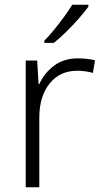

<svg xmlns="http://www.w3.org/2000/svg" viewBox="-20 -786 434 806"><path d="M307 -541Q346 -541 379 -533L370 -480Q338 -489 304 -489Q231 -489 188 -435Q145 -381 145 -292V0H88V-532H136L142 -433H145Q165 -478 206 -509.5Q247 -541 307 -541ZM351 -758Q336 -737 311.5 -709Q287 -681 259 -653.5Q231 -626 206 -606H166V-615Q185 -634 207 -661Q229 -688 249.5 -716Q270 -744 283 -766H351Z"/></svg>

Font: Noto Sans Tamil Light
Style: Regular
Weight: 300
Designer: Jelle Bosma - Monotype Design Team
Foundry: Monotype Imaging Inc.
Version: Version 2.004; ttfautohint (v1.8.4.7-5d5b)